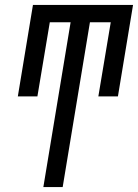

<svg xmlns="http://www.w3.org/2000/svg" viewBox="-20 -755 557 775"><path d="M155 0 265 -665H181L131 -366H52L113 -735H517L456 -366H377L427 -665H343L233 0Z"/></svg>

Font: Iosevka Algr
Style: Italic
Weight: 400
Italic angle: -9°
Monospace: yes
Designer: Belleve Invis
Foundry: Belleve Invis
Version: Version 26.0.2; ttfautohint (v1.8.3)